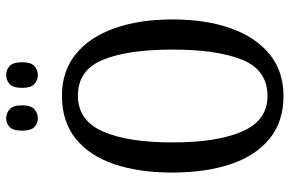

<svg xmlns="http://www.w3.org/2000/svg" viewBox="-182 -768 960 637"><g transform="rotate(-90 298.5 -450.0)"><path d="M298 10Q213 10 156.5 -36Q100 -82 72 -165Q44 -248 44 -359Q44 -470 72 -552Q100 -634 156.5 -679.5Q213 -725 299 -725Q380 -725 436.5 -679.5Q493 -634 522.5 -551.5Q552 -469 552 -358Q552 -247 522.5 -164.5Q493 -82 436.5 -36Q380 10 298 10ZM298 -43Q384 -43 418 -126.5Q452 -210 452 -358Q452 -507 418 -589.5Q384 -672 299 -672Q217 -672 180.5 -589.5Q144 -507 144 -358Q144 -210 180.5 -126.5Q217 -43 298 -43ZM368 -805Q350 -805 337.5 -816.5Q325 -828 325 -857Q325 -887 337.5 -898.5Q350 -910 368 -910Q385 -910 397.5 -898.5Q410 -887 410 -857Q410 -828 397.5 -816.5Q385 -805 368 -805ZM224 -805Q207 -805 195 -816.5Q183 -828 183 -857Q183 -887 195 -898.5Q207 -910 224 -910Q241 -910 254 -898.5Q267 -887 267 -857Q267 -828 254 -816.5Q241 -805 224 -805Z"/></g></svg>

Font: Noto Serif Khmer ExtraCondensed
Style: Regular
Weight: 400
Width: 2
Designer: Danh Hong and the Monotype Design Team
Foundry: Monotype Imaging Inc.
Version: Version 2.004; ttfautohint (v1.8.4.7-5d5b)